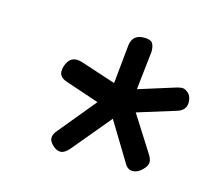

<svg xmlns="http://www.w3.org/2000/svg" viewBox="-56 -776 486 431"><g transform="rotate(15 186.5 -560.0)"><path d="M115 -412Q106 -412 97 -420.5Q88 -429 88 -437Q88 -446 97 -456L167 -541L87 -568Q71 -574 71 -587Q71 -599 78 -610Q85 -621 98 -621Q103 -621 110 -619L192 -592L201 -682Q204 -708 231 -708Q246 -708 250.5 -701.5Q255 -695 255 -682L245 -592L331 -619Q338 -621 343 -621Q350 -621 357.5 -614Q365 -607 365 -593Q365 -574 343 -568L256 -541L310 -456Q315 -447 315 -441Q315 -432 304.5 -422Q294 -412 283 -412Q271 -412 264 -425L210 -514L136 -425Q125 -412 115 -412Z"/></g></svg>

Font: Asap SemiBold
Style: Italic
Weight: 600
Italic angle: -6°
Designer: Pablo Cosgaya
Foundry: Omnibus-Type
Version: Version 3.001; ttfautohint (v1.8.3)